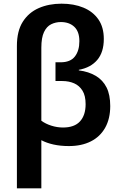

<svg xmlns="http://www.w3.org/2000/svg" viewBox="-20 -785 658 1045"><path d="M315 -765Q382 -765 434 -743.5Q486 -722 515.5 -679.5Q545 -637 545 -573Q545 -501 509.5 -459Q474 -417 409 -405V-402Q463 -395 501.5 -372Q540 -349 560 -309Q580 -269 580 -208Q580 -139 552.5 -90Q525 -41 474.5 -15.5Q424 10 355 10Q309 10 271 1.5Q233 -7 205 -22V240H72V-535Q72 -616 104 -666.5Q136 -717 191 -741Q246 -765 315 -765ZM311 -665Q283 -665 258.5 -653Q234 -641 219.5 -610.5Q205 -580 205 -525V-128Q228 -111 259.5 -101Q291 -91 323 -91Q385 -91 415.5 -124.5Q446 -158 446 -218Q446 -264 429 -291.5Q412 -319 383.5 -331.5Q355 -344 319 -344H282V-446H310Q363 -446 387.5 -477.5Q412 -509 412 -561Q412 -613 384.5 -639Q357 -665 311 -665Z"/></svg>

Font: Noto Sans Display SemiBold
Style: Regular
Weight: 600
Designer: Monotype Design Team
Foundry: Monotype Imaging Inc.
Version: Version 2.003